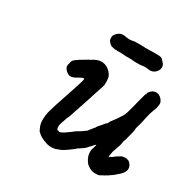

<svg xmlns="http://www.w3.org/2000/svg" viewBox="-151 -768 947 954"><g transform="rotate(30 323.0 -291.0)"><path d="M569 -457Q582 -459 593 -454Q609 -446 617 -429Q622 -419 618 -402Q616 -388 613 -383Q612 -381 610 -375Q609 -374 605 -361Q602 -354 599 -341Q596 -328 595 -324.5Q594 -321 593.5 -317Q593 -313 591 -305.5Q589 -298 587.5 -289.5Q586 -281 584 -276Q580 -266 577 -251Q577 -247 577 -244Q577 -239 575 -231Q574 -227 573 -223Q571 -216 564 -189Q560 -172 558.5 -171Q557 -170 556 -164Q554 -143 547 -128Q545 -122 543 -115.5Q541 -109 540.5 -108Q540 -107 537 -99Q534 -88 532 -75Q530 -62 532 -61Q534 -61 536 -65Q537 -66 537 -66Q540 -66 548 -71Q550 -73 558 -79Q568 -87 572 -88Q574 -89 578 -92Q587 -98 591 -98Q592 -98 599 -99Q609 -101 617 -98Q622 -96 623 -96Q627 -96 633 -89Q645 -77 646 -63Q648 -47 635 -31Q628 -22 619 -15Q597 5 590 9Q585 11 580 15.5Q575 20 572.5 20.5Q570 21 566.5 24Q563 27 560 28Q557 29 554 31Q551 33 546.5 35Q542 37 540 39Q534 43 516 43Q506 43 500 42Q490 39 482 35Q471 29 463 22Q454 12 447 -2Q437 -21 439 -48Q440 -57 441 -57Q443 -57 444 -66Q444 -68 444.5 -68Q445 -68 446 -71Q447 -74 447 -76Q449 -80 448 -83Q448 -83 446.5 -82.5Q445 -82 439 -75.5Q433 -69 434 -68H433Q433 -68 432 -66.5Q431 -65 426 -61L419 -54Q420 -54 413 -47Q406 -40 402.5 -38Q399 -36 398 -35H397L388 -28Q385 -26 381 -24Q377 -22 372.5 -17.5Q368 -13 365 -11Q322 22 305 28Q300 29 292.5 32.5Q285 36 279 37Q259 41 240 37Q229 35 222 31Q220 30 216 29Q193 21 179 7Q176 3 175 3Q171 3 163 -17Q154 -37 155 -61Q155 -81 160 -104Q163 -116 174 -151Q179 -166 196 -217Q202 -235 209 -256Q216 -278 222 -296Q234 -332 232 -336Q230 -343 212 -332Q208 -330 202.5 -327Q197 -324 192 -321Q172 -310 157 -315Q148 -319 141 -325Q130 -335 127 -346Q126 -349 126.5 -349Q127 -349 127 -354.5Q127 -360 127 -360Q129 -360 130 -369Q130 -371 131.5 -375Q133 -379 133 -380Q133 -383 144 -393Q152 -399 166 -408Q176 -414 181 -417Q210 -435 210.5 -434.5Q211 -434 213 -434.5Q215 -435 216.5 -436.5Q218 -438 219 -439Q220 -440 224 -442Q249 -456 271 -454Q299 -451 319 -428Q328 -418 332 -406Q335 -394 335 -380Q335 -367 335 -363Q332 -348 325 -329Q320 -315 315 -299Q310 -283 304.5 -266Q299 -249 297.5 -244.5Q296 -240 294 -234Q292 -228 290 -222Q288 -216 285.5 -209.5Q283 -203 282 -198Q281 -193 279.5 -189.5Q278 -186 275 -178Q272 -167 263 -141Q261 -135 259 -132Q256 -127 253 -118Q249 -104 245 -94Q239 -79 239 -66Q240 -59 241 -56Q245 -46 247 -50Q248 -51 249 -50Q254 -46 260 -47Q275 -50 327 -91Q333 -95 334 -95Q336 -95 342 -100Q344 -102 346 -102.5Q348 -103 350.5 -105Q353 -107 353 -107Q353 -107 355 -108Q357 -109 358 -110Q359 -111 360 -112Q361 -113 366 -116Q370 -118 374 -121.5Q378 -125 377.5 -125.5Q377 -126 378.5 -127Q380 -128 380 -128.5Q380 -129 382 -132Q389 -140 389 -140.5Q389 -141 392.5 -144.5Q396 -148 395.5 -148.5Q395 -149 398.5 -152Q402 -155 403 -158L405 -161Q403 -161 408 -166Q423 -182 436 -199Q439 -202 439 -201Q439 -200 441 -202Q448 -208 446 -210Q445 -210 448 -215Q474 -248 492 -278Q501 -294 509 -327Q510 -330 511 -334.5Q512 -339 513.5 -343.5Q515 -348 515 -350Q518 -361 519 -367Q531 -414 533 -419Q534 -423 535 -423Q537 -423 538 -430Q538 -436 548 -445.5Q558 -455 569 -457ZM363 -623Q372 -624 409 -623H413L418 -622Q422 -622 422.5 -622.5Q423 -623 449 -623Q496 -624 503 -622Q508 -621 510.5 -620Q513 -619 515.5 -617Q518 -615 520.5 -612Q523 -609 528 -603Q532 -599 532 -599Q532 -599 533 -597.5Q534 -596 535.5 -593.5Q537 -591 537 -589Q540 -578 536 -566Q531 -553 517 -543Q509 -538 498 -537Q492 -536 488 -537Q473 -540 459 -539Q454 -538 451 -538Q448 -538 444 -537Q439 -536 418.5 -536Q398 -536 396 -537Q395 -538 376 -538Q357 -538 353 -538Q339 -540 311 -540Q292 -540 287 -541Q271 -543 263 -549Q260 -552 258.5 -553Q257 -554 255 -557Q251 -563 250 -563Q248 -563 246 -573Q244 -585 248 -595Q251 -601 258 -608Q270 -621 286 -623Q290 -623 295 -623Q300 -623 300 -623Q301 -622 308 -621Q311 -621 318 -620Q325 -619 328.5 -619Q332 -619 337 -619.5Q342 -620 342 -620V-621Q341 -621 347 -621L356 -623Q356 -623 363 -623Z"/></g></svg>

Font: TT2020 Style E
Style: Italic
Weight: 400
Italic angle: -15°
Version: Version 0.2.000